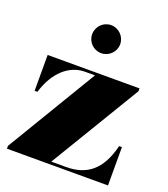

<svg xmlns="http://www.w3.org/2000/svg" viewBox="-127 -775 758 866"><g transform="rotate(20 251.5 -342.0)"><path d="M191 -617C191 -580 221 -550 258 -550C295 -550 325.5 -580 325.5 -617C325.5 -654 295 -684.5 258 -684.5C221 -684.5 191 -654 191 -617ZM218 -446.5H266.5L6.5 -13.5V0H491.5V-184H478C448 -60 382 -13.5 285.5 -13.5H214.5L475.5 -446.5V-460H34.5V-288H48C78 -389 144 -446.5 218 -446.5Z"/></g></svg>

Font: Bodoni* 16pt Fatface
Style: Regular
Weight: 900
Version: Version 2.3